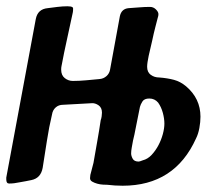

<svg xmlns="http://www.w3.org/2000/svg" viewBox="-37 -584 699 612"><path d="M194 -561Q195 -560 195 -560Q196 -559 196 -556Q196 -548 195 -544Q186 -501 176.5 -458.5Q167 -416 159 -373Q158 -369 158 -362Q158 -344 169.5 -335Q181 -326 195 -326Q215 -326 237 -328Q259 -330 280 -332Q293 -333 302.5 -341.5Q312 -350 314 -363L345 -532Q350 -556 373 -558Q390 -559 407 -560.5Q424 -562 441 -562Q452 -562 460 -554Q468 -546 468 -539Q468 -533 466 -528Q464 -520 458.5 -499Q453 -478 448 -454Q442 -430 437 -406.5Q432 -383 432 -371Q432 -354 443.5 -345.5Q455 -337 471 -337Q497 -335 517.5 -329.5Q538 -324 556 -309Q602 -270 602 -212Q602 -195 598.5 -176Q595 -157 588 -143Q520 8 354 8Q329 8 305 5Q300 5 291 4.5Q282 4 273 1.5Q264 -1 257 -5Q250 -9 250 -16Q250 -26 254 -38Q256 -45 257.5 -51.5Q259 -58 261 -65Q267 -100 273 -133.5Q279 -167 284 -201Q286 -206 287 -213Q288 -220 288 -225Q288 -241 277 -248.5Q266 -256 255 -255L164 -250Q150 -250 140.5 -241.5Q131 -233 129 -220Q119 -178 112.5 -135Q106 -92 99 -49Q93 -16 63 -10Q55 -8 45.5 -6.5Q36 -5 26 -3Q17 -1 8.5 0Q0 1 -8 1Q-17 1 -17 -12V-18L77 -523Q83 -555 115 -558Q130 -560 146.5 -562Q163 -564 178 -564Q190 -564 194 -561ZM405 -69Q408 -69 418 -73Q434 -77 446.5 -90.5Q459 -104 468 -121Q477 -138 482 -156.5Q487 -175 487 -190Q487 -206 482 -224.5Q477 -243 467 -257Q456 -270 439 -270Q423 -270 417 -260.5Q411 -251 409 -243L395 -173Q392 -156 387 -136Q385 -125 383 -114Q381 -103 381 -95Q381 -87 386 -78Q391 -69 405 -69Z"/></svg>

Font: Bangerz
Style: Regular
Weight: 400
Designer: vernon adams
Foundry: Vernon Adams
Version: Version 2.10;February 7, 2025;FontCreator 13.0.0.2683 64-bit